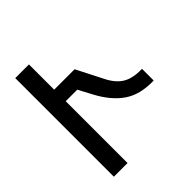

<svg xmlns="http://www.w3.org/2000/svg" viewBox="-190 -832 964 964"><g transform="rotate(-45 292.0 -350.0)"><path d="M68.8 0V-700.2H166V-521H311L380.9 -383.8Q408.2 -328.1 447.3 -304.7Q486.3 -281.2 551.8 -283.2V-200.2Q455.1 -197.3 393.3 -239.3Q331.5 -281.2 286.1 -367.2L248 -439H166V0Z"/></g></svg>

Font: LT Superior Med
Style: Regular
Weight: 500
Designer: Daniel Lyons
Foundry: LyonsType
Version: Version 1.000